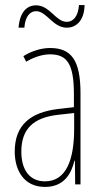

<svg xmlns="http://www.w3.org/2000/svg" viewBox="-20 -726 406 756"><path d="M53 -617H76C79 -662 99 -682 122 -682C164 -682 188 -617 243 -617C280 -617 312 -645 313 -706H291C288 -664 270 -640 243 -640C199 -640 177 -705 122 -705C87 -705 58 -680 53 -617ZM177 -537C143 -537 104 -525 72 -505L83 -483C120 -505 153 -512 177 -512C244 -512 271 -475 271 -355V-304L210 -297C100 -284 38 -234 38 -129C38 -57 73 10 157 10C233 10 261 -43 273 -93H275L276 0H297V-358C297 -489 261 -537 177 -537ZM209 -274 272 -281V-220C272 -97 241 -12 157 -12C99 -12 64 -54 64 -129C64 -217 110 -263 209 -274Z"/></svg>

Font: Noto Sans Armenian ExtraCondensed Thin
Style: Regular
Weight: 100
Width: 2
Designer: Monotype Design Team
Foundry: Monotype Imaging Inc.
Version: Version 2.008